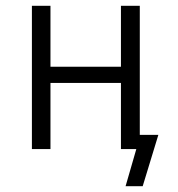

<svg xmlns="http://www.w3.org/2000/svg" viewBox="-20 -514 614 662"><path d="M413 128 450 0H400V-49H526L472 128ZM90 0V-494H154V-284H397V-494H462V0H397V-228H154V0Z"/></svg>

Font: Nunito Sans 7pt Condensed Light
Style: Regular
Weight: 300
Width: 3
Designer: Vernon Adams
Foundry: Vernon Adams
Version: Version 3.101;gftools[0.9.27]